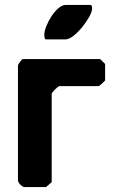

<svg xmlns="http://www.w3.org/2000/svg" viewBox="-20 -760 458 780"><path d="M220 -410H380C385 -410 405 -431 407 -433V-500L387 -520H73C68 -520 53 -499 53 -493V-27C53 -17 70 0 80 0H167L190 -20V-380C195 -389 211 -405 220 -410ZM160 -620C160 -615 160 -600 167 -600H247C284 -600 354 -693 354 -724C354 -727 355 -740 347 -740H247C207 -740 160 -654 160 -620Z"/></svg>

Font: Asimov Print
Style: C
Weight: 500
Designer: Google
Version: Version 2.000980: 2014